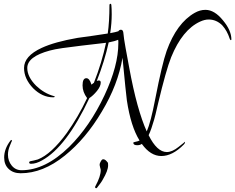

<svg xmlns="http://www.w3.org/2000/svg" viewBox="-20 -781 1242 1014"><path d="M89 134Q50 134 26 111.5Q2 89 2 51Q2 5 35 -38Q38 -42 40 -42Q43 -42 43 -37Q43 -37 40 -30.5Q37 -24 32 -11Q22 13 22 36Q22 69 42 93.5Q62 118 94 118Q219 118 345 -5Q455 -114 532 -278Q605 -434 605 -553Q605 -558 605 -562.5Q605 -567 604 -571Q586 -563 554 -557Q533 -460 491 -353Q497 -356 502 -356Q512 -356 512 -345Q512 -325 492 -300.5Q472 -276 452 -263Q391 -133 328.5 -51Q266 31 202 66Q171 84 144 84Q134 84 134 77Q134 71 144.5 69.5Q155 68 180 61Q251 33 333 -79Q362 -120 389 -166Q416 -212 440 -263Q416 -295 416 -330Q416 -368 436 -368Q453 -368 463 -334L476 -344Q497 -397 513 -450Q529 -503 540 -555L411 -540Q352 -533 310 -527Q268 -521 243 -514Q124 -482 124 -422Q124 -375 171 -328Q213 -288 263 -274Q269 -273 269 -271Q269 -267 261 -267Q203 -267 155 -315Q107 -365 107 -422Q107 -485 200 -528Q269 -560 390 -581Q430 -586 469.5 -592Q509 -598 549 -604Q558 -666 558 -753Q558 -761 564 -761Q566 -761 568 -756Q569 -746 569.5 -733Q570 -720 570 -705Q570 -682 568 -657Q566 -632 562 -606Q576 -608 587 -611Q598 -614 605 -616Q610 -624 619 -624Q631 -624 632 -603Q633 -589 635.5 -574Q638 -559 643 -529L662 -426Q683 -311 706.5 -226.5Q730 -142 755 -87Q776 -134 800 -259Q836 -444 860 -512Q913 -659 1008 -713Q1036 -729 1065 -729Q1113 -729 1158 -673Q1202 -620 1202 -573Q1202 -569 1199 -569Q1196 -569 1193 -577Q1180 -618 1154 -647Q1123 -678 1082 -678Q1061 -678 1037 -667Q943 -624 884 -479Q857 -411 815 -235Q798 -161 794 -149Q787 -125 780 -104.5Q773 -84 765 -67Q809 22 861 22Q889 22 923 -5Q958 -32 955 -32Q957 -32 957 -29Q957 -24 951 -18Q891 43 832 43Q775 43 729 -21Q719 -14 705 -14Q684 -14 684 -27Q684 -30 695 -32Q711 -35 717 -39Q671 -112 650 -251Q648 -267 642 -323Q636 -379 627 -476Q603 -333 518 -192Q433 -48 322 41Q207 134 89 134ZM488 213Q484 213 482.5 209.5Q481 206 485 200Q512 150 512 117Q512 113 509 104Q506 93 506 90Q506 81 512 72Q518 60 525 60Q537 60 549 78V76Q550 76 550.5 82.5Q551 89 551 92Q551 120 523 167Q519 175 511 186Q503 197 492 211Q490 213 488 213Z"/></svg>

Font: Love Light
Style: Regular
Weight: 400
Designer: Robert E. Leuschke
Foundry: Robert E. Leuschke
Version: Version 1.010; ttfautohint (v1.8.3)